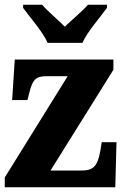

<svg xmlns="http://www.w3.org/2000/svg" viewBox="-20 -786 518 806"><path d="M180 -606H326C345 -651 402 -715 429 -753V-766H349C330 -743 279 -700 252 -674C226 -700 176 -743 157 -766H77V-753C104 -715 161 -651 180 -606ZM0 0H464L469 -189H407L401 -152C389 -85 370 -70 319 -70H192L456 -493V-536H42L31 -366H95L104 -400C117 -455 135 -466 173 -466H264L0 -41Z"/></svg>

Font: Noto Serif Ethiopic Condensed Black
Style: Regular
Weight: 900
Width: 3
Designer: Monotype Design Team
Foundry: Monotype Imaging Inc.
Version: Version 2.102